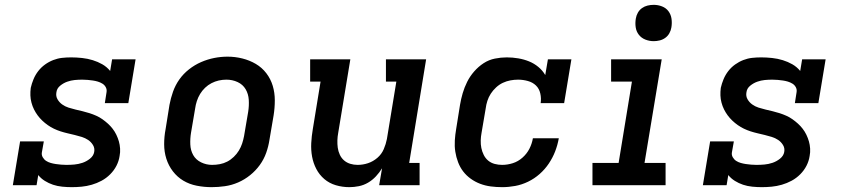

<svg xmlns="http://www.w3.org/2000/svg" viewBox="-20 -765 3490 793"><path d="M276 8Q257 8 237 6Q217 4 199 -2Q181 -8 165 -18Q149 -28 138 -42L131 0H33L63 -181H161L153 -136Q151 -125 156.5 -115.5Q162 -106 170.5 -100.5Q179 -95 189.5 -92Q200 -89 210.5 -87.5Q221 -86 232 -85Q243 -84 254 -84Q271 -84 287.5 -85.5Q304 -87 320.5 -92.5Q337 -98 351.5 -109.5Q366 -121 369 -137Q372 -153 364 -166Q356 -179 344 -187Q332 -195 317.5 -199.5Q303 -204 288.5 -207.5Q274 -211 259 -214.5Q244 -218 230 -222.5Q216 -227 202.5 -233.5Q189 -240 177 -248.5Q165 -257 154.5 -267Q144 -277 135.5 -288.5Q127 -300 120.5 -313Q114 -326 110 -341Q106 -356 105.5 -371Q105 -386 107 -402Q111 -420 118.5 -438Q126 -456 138 -471.5Q150 -487 166 -498.5Q182 -510 200 -517Q218 -524 236.5 -526Q255 -528 274 -528Q296 -528 319 -525.5Q342 -523 363 -516.5Q384 -510 402.5 -499.5Q421 -489 435 -472L443 -520H540L510 -339H413L420 -384Q422 -395 417 -404.5Q412 -414 403 -419.5Q394 -425 384 -428Q374 -431 363.5 -432.5Q353 -434 342 -435Q331 -436 320 -436Q304 -436 288.5 -434.5Q273 -433 257.5 -427.5Q242 -422 228.5 -411Q215 -400 213 -384Q210 -368 217.5 -355Q225 -342 237 -333.5Q249 -325 263 -320.5Q277 -316 292 -312.5Q307 -309 321.5 -305.5Q336 -302 350 -297.5Q364 -293 377.5 -287Q391 -281 403 -272.5Q415 -264 425.5 -254.5Q436 -245 445 -233.5Q454 -222 460.5 -208.5Q467 -195 471 -181Q475 -167 476 -151.5Q477 -136 474 -121Q471 -100 461 -80.5Q451 -61 435 -45Q419 -29 399.5 -18.5Q380 -8 359 -2Q338 4 317.5 6Q297 8 276 8Z M854 8Q823 8 792.5 2Q762 -4 737 -19Q712 -34 694 -57.5Q676 -81 667 -109.5Q658 -138 658 -169.5Q658 -201 664 -232L680 -332Q685 -359 694.5 -386Q704 -413 720.5 -436.5Q737 -460 760.5 -478.5Q784 -497 810.5 -508.5Q837 -520 864.5 -525.5Q892 -531 920 -531Q951 -531 981 -523.5Q1011 -516 1036.5 -501Q1062 -486 1080 -462.5Q1098 -439 1106.5 -410.5Q1115 -382 1115 -350.5Q1115 -319 1110 -288L1093 -188Q1089 -161 1079.5 -134Q1070 -107 1053 -83.5Q1036 -60 1013 -41.5Q990 -23 963.5 -11.5Q937 0 909 4Q881 8 854 8ZM856 -84Q872 -84 888 -87Q904 -90 918.5 -97.5Q933 -105 945.5 -117Q958 -129 966.5 -143Q975 -157 980 -172Q985 -187 988 -203L1005 -303Q1009 -328 1007.5 -352.5Q1006 -377 994.5 -396.5Q983 -416 961.5 -426Q940 -436 915 -436Q899 -436 883.5 -432.5Q868 -429 853.5 -421.5Q839 -414 827 -402.5Q815 -391 806.5 -377Q798 -363 793 -347.5Q788 -332 786 -317L769 -217Q765 -193 766 -168.5Q767 -144 778 -124.5Q789 -105 810.5 -94.5Q832 -84 856 -84Q856 -84 856 -84Q856 -84 856 -84Z M1423 8Q1394 8 1367 0Q1340 -8 1319.5 -25.5Q1299 -43 1286.5 -67Q1274 -91 1269 -118Q1264 -145 1265.5 -174Q1267 -203 1272 -232L1304 -428H1261V-520H1427L1377 -217Q1374 -201 1373.5 -185.5Q1373 -170 1375 -155Q1377 -140 1383.5 -126Q1390 -112 1401 -102.5Q1412 -93 1426.5 -88.5Q1441 -84 1457 -84Q1479 -84 1500 -91Q1521 -98 1538.5 -113Q1556 -128 1565 -149Q1574 -170 1578 -191L1617 -428H1574V-520H1740L1670 -92H1713V0H1546L1558 -70Q1547 -52 1532.5 -36.5Q1518 -21 1500 -10.5Q1482 0 1462 4Q1442 8 1423 8Z M2054 8Q2030 8 2007 5Q1984 2 1963 -6Q1942 -14 1924 -27Q1906 -40 1893 -57Q1880 -74 1872 -95Q1864 -116 1860.5 -138.5Q1857 -161 1858.5 -185Q1860 -209 1864 -232L1880 -332Q1884 -356 1891 -380Q1898 -404 1909.5 -427Q1921 -450 1938.5 -470Q1956 -490 1977.5 -504Q1999 -518 2024 -523Q2049 -528 2073 -528Q2097 -528 2120.5 -524Q2144 -520 2165 -511.5Q2186 -503 2203.5 -488.5Q2221 -474 2232 -455L2243 -520H2340L2310 -339H2213Q2216 -359 2211.5 -379Q2207 -399 2193.5 -412Q2180 -425 2160 -430.5Q2140 -436 2120 -436Q2104 -436 2088 -433Q2072 -430 2057 -423Q2042 -416 2029 -404Q2016 -392 2007 -378Q1998 -364 1993 -348.5Q1988 -333 1986 -317L1969 -217Q1966 -201 1965.5 -185Q1965 -169 1968 -154Q1971 -139 1978 -125Q1985 -111 1996.5 -101.5Q2008 -92 2023 -88Q2038 -84 2054 -84Q2076 -84 2098 -91Q2120 -98 2138 -114Q2156 -130 2166.5 -150.5Q2177 -171 2181 -194H2288Q2283 -166 2273 -140Q2263 -114 2247 -90Q2231 -66 2209 -46.5Q2187 -27 2161 -14.5Q2135 -2 2108 3Q2081 8 2054 8Z M2427 0V-92H2535L2590 -428H2504V-520H2713L2642 -92H2729V0ZM2680 -595Q2662 -595 2645.5 -601.5Q2629 -608 2618.5 -621.5Q2608 -635 2605.5 -652.5Q2603 -670 2606 -688Q2608 -701 2614.5 -712.5Q2621 -724 2631.5 -731.5Q2642 -739 2654.5 -742Q2667 -745 2680 -745Q2698 -745 2714.5 -738.5Q2731 -732 2741 -718.5Q2751 -705 2753.5 -687.5Q2756 -670 2753 -652Q2751 -639 2744.5 -627.5Q2738 -616 2727.5 -608.5Q2717 -601 2704.5 -598Q2692 -595 2680 -595Z M3126 8Q3107 8 3087 6Q3067 4 3049 -2Q3031 -8 3015 -18Q2999 -28 2988 -42L2981 0H2883L2913 -181H3011L3003 -136Q3001 -125 3006.5 -115.5Q3012 -106 3020.5 -100.5Q3029 -95 3039.5 -92Q3050 -89 3060.5 -87.5Q3071 -86 3082 -85Q3093 -84 3104 -84Q3121 -84 3137.5 -85.5Q3154 -87 3170.5 -92.5Q3187 -98 3201.5 -109.5Q3216 -121 3219 -137Q3222 -153 3214 -166Q3206 -179 3194 -187Q3182 -195 3167.5 -199.5Q3153 -204 3138.5 -207.5Q3124 -211 3109 -214.5Q3094 -218 3080 -222.5Q3066 -227 3052.5 -233.5Q3039 -240 3027 -248.5Q3015 -257 3004.5 -267Q2994 -277 2985.5 -288.5Q2977 -300 2970.5 -313Q2964 -326 2960 -341Q2956 -356 2955.5 -371Q2955 -386 2957 -402Q2961 -420 2968.5 -438Q2976 -456 2988 -471.5Q3000 -487 3016 -498.5Q3032 -510 3050 -517Q3068 -524 3086.5 -526Q3105 -528 3124 -528Q3146 -528 3169 -525.5Q3192 -523 3213 -516.5Q3234 -510 3252.5 -499.5Q3271 -489 3285 -472L3293 -520H3390L3360 -339H3263L3270 -384Q3272 -395 3267 -404.5Q3262 -414 3253 -419.5Q3244 -425 3234 -428Q3224 -431 3213.5 -432.5Q3203 -434 3192 -435Q3181 -436 3170 -436Q3154 -436 3138.5 -434.5Q3123 -433 3107.5 -427.5Q3092 -422 3078.5 -411Q3065 -400 3063 -384Q3060 -368 3067.5 -355Q3075 -342 3087 -333.5Q3099 -325 3113 -320.5Q3127 -316 3142 -312.5Q3157 -309 3171.5 -305.5Q3186 -302 3200 -297.5Q3214 -293 3227.5 -287Q3241 -281 3253 -272.5Q3265 -264 3275.5 -254.5Q3286 -245 3295 -233.5Q3304 -222 3310.5 -208.5Q3317 -195 3321 -181Q3325 -167 3326 -151.5Q3327 -136 3324 -121Q3321 -100 3311 -80.5Q3301 -61 3285 -45Q3269 -29 3249.5 -18.5Q3230 -8 3209 -2Q3188 4 3167.5 6Q3147 8 3126 8Z"/></svg>

Font: Iosevka Etoile SmBdObl
Style: Regular
Weight: 600
Italic angle: -9°
Designer: Belleve Invis
Foundry: Belleve Invis
Version: Version 15.5.2; ttfautohint (v1.8.4)